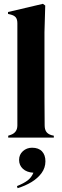

<svg xmlns="http://www.w3.org/2000/svg" viewBox="-20 -721 326 1006"><path d="M23 0V-10L35 -14Q71 -26 71 -64V-599Q71 -619 63 -629.5Q55 -640 35 -645L22 -648V-658L205 -701L217 -692L213 -552V-210Q213 -173 213.5 -136.5Q214 -100 214 -64Q214 -44 222 -31.5Q230 -19 249 -13L262 -10V0ZM72 265 69 254Q104 240 124.5 224.5Q145 209 155 184Q120 182 100 163.5Q80 145 80 117Q80 89 100 71Q120 53 148 53Q182 53 200 72Q218 91 218 124Q218 158 198 185.5Q178 213 145 233Q112 253 72 265Z"/></svg>

Font: DeepMind Serif Display
Style: Regular
Weight: 400
Designer: Frank Grießhammer / Modifications: Colophon Foundry
Foundry: Colophon Foundry
Version: Version 5.003; ttfautohint (v1.8.2)